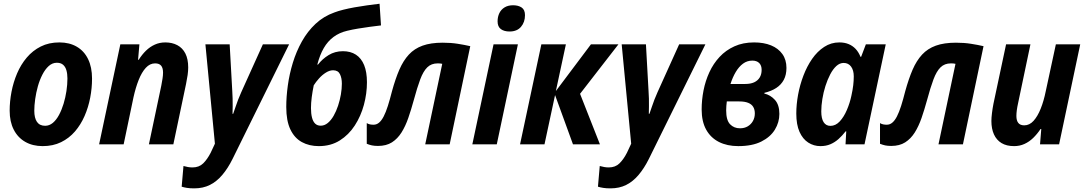

<svg xmlns="http://www.w3.org/2000/svg" viewBox="-20 -787 5916 1047"><path d="M212.9 9.8Q158.2 9.8 117.7 -13.4Q77.1 -36.6 54.9 -80.1Q32.7 -123.5 32.7 -183.6Q32.7 -233.9 42.7 -286.1Q52.7 -338.4 73.2 -386.7Q93.8 -435.1 126 -473.1Q158.2 -511.2 202.4 -533.4Q246.6 -555.7 303.7 -555.7Q358.9 -555.7 398.9 -532.2Q439 -508.8 460.4 -464.6Q481.9 -420.4 481.9 -358.4Q481.9 -306.6 471.9 -254.4Q461.9 -202.1 441.2 -154.5Q420.4 -106.9 388.7 -70.1Q356.9 -33.2 313 -11.7Q269 9.8 212.9 9.8ZM226.1 -101.1Q249 -101.1 268.1 -116.9Q287.1 -132.8 301.8 -160.2Q316.4 -187.5 326.7 -221.2Q336.9 -254.9 342.3 -290.5Q347.7 -326.2 347.7 -358.9Q347.7 -384.8 342 -404.1Q336.4 -423.3 323.7 -434.1Q311 -444.8 290 -444.8Q265.6 -444.8 245.8 -427Q226.1 -409.2 211.2 -380.1Q196.3 -351.1 186.5 -316.4Q176.8 -281.7 171.9 -246.8Q167 -211.9 167 -183.1Q167 -143.6 181.6 -122.3Q196.3 -101.1 226.1 -101.1Z M520.5 0 636.2 -545.4H740.2L732.9 -460.9H736.3Q754.4 -489.7 776.4 -511Q798.3 -532.2 824.5 -543.9Q850.6 -555.7 881.3 -555.7Q918.9 -555.7 947.3 -540.5Q975.6 -525.4 991 -495.1Q1006.3 -464.8 1006.3 -418.9Q1006.3 -400.9 1003.2 -378.2Q1000 -355.5 994.6 -329.6L925.3 0H792L859.4 -319.3Q863.3 -339.4 866.2 -357.9Q869.1 -376.5 869.1 -391.1Q869.1 -416.5 858.6 -429Q848.1 -441.4 825.7 -441.4Q797.4 -441.4 775.1 -417.2Q752.9 -393.1 736.3 -351.3Q719.7 -309.6 708 -256.8L654.3 0Z M1039.1 240.2Q1015.6 240.2 999.3 237.5Q982.9 234.9 970.7 231L980.5 118.2Q992.7 121.6 1004.6 123.8Q1016.6 126 1029.8 126Q1065.4 126 1087.9 104Q1110.4 82 1128.9 45.9L1151.9 -3.4L1100.1 -545.4H1232.4L1246.6 -290.5Q1248 -271 1248.5 -249.3Q1249 -227.5 1248.8 -206.3Q1248.5 -185.1 1248 -166.5H1251.5Q1257.8 -184.1 1264.4 -203.9Q1271 -223.6 1278.8 -244.1Q1286.6 -264.6 1295.4 -283.7L1413.6 -545.4H1556.6L1248 80.1Q1222.7 130.9 1192.4 166.7Q1162.1 202.6 1124.8 221.4Q1087.4 240.2 1039.1 240.2Z M1718.8 9.8Q1666 9.8 1626 -12.2Q1585.9 -34.2 1563.5 -81.1Q1541 -127.9 1541 -203.6Q1541 -259.3 1549.6 -321.3Q1558.1 -383.3 1576.9 -444.8Q1595.7 -506.3 1626.2 -561Q1656.7 -615.7 1700.7 -657Q1744.6 -698.2 1803.7 -719.2Q1824.2 -727.1 1852.5 -734.1Q1880.9 -741.2 1913.8 -747.1Q1946.8 -752.9 1981.4 -757.8Q2016.1 -762.7 2049.8 -766.6L2057.6 -648.4Q2027.8 -645 1995.8 -640.6Q1963.9 -636.2 1932.6 -631.1Q1901.4 -626 1873 -619.1Q1830.1 -608.9 1798.6 -585.4Q1767.1 -562 1745.6 -524.9Q1724.1 -487.8 1710.4 -435.1L1713.9 -434.6Q1737.3 -465.3 1772 -486.6Q1806.6 -507.8 1850.1 -507.8Q1891.6 -507.8 1920.9 -488.8Q1950.2 -469.7 1965.6 -432.1Q1981 -394.5 1981 -338.4Q1981 -276.9 1964.4 -215.3Q1947.8 -153.8 1914.8 -102.8Q1881.8 -51.8 1832.8 -21Q1783.7 9.8 1718.8 9.8ZM1729 -101.6Q1749.5 -101.6 1767.3 -116.2Q1785.2 -130.9 1799.3 -155.5Q1813.5 -180.2 1823.5 -210.4Q1833.5 -240.7 1838.9 -272Q1844.2 -303.2 1844.2 -330.6Q1844.2 -361.8 1833.7 -382.8Q1823.2 -403.8 1796.4 -403.8Q1777.3 -403.8 1757.1 -391.1Q1736.8 -378.4 1719.7 -359.4Q1702.6 -340.3 1690.9 -321.8Q1684.1 -289.1 1679.9 -256.8Q1675.8 -224.6 1675.8 -197.8Q1675.8 -167.5 1681.4 -145.8Q1687 -124 1698.7 -112.8Q1710.4 -101.6 1729 -101.6Z M2041.5 8.8Q2022 8.8 2008.3 5.9Q1994.6 2.9 1980 -2.9V-115.7Q1988.8 -110.4 1998 -108.6Q2007.3 -106.9 2017.1 -106.9Q2033.7 -106.9 2047.1 -118.2Q2060.5 -129.4 2072.3 -152.1Q2084 -174.8 2095 -209.2Q2106 -243.7 2117.7 -290Q2136.2 -357.4 2157.7 -407Q2179.2 -456.5 2209.5 -489.3Q2239.7 -522 2284.4 -538.1Q2329.1 -554.2 2394 -554.2Q2438.5 -554.2 2475.6 -548.3Q2512.7 -542.5 2544.4 -535.2L2432.1 0H2298.8L2391.6 -439Q2386.2 -440.4 2379.9 -440.9Q2373.5 -441.4 2366.7 -441.4Q2332 -441.4 2310.1 -419.9Q2288.1 -398.4 2271.5 -354Q2254.9 -309.6 2236.3 -240.7Q2222.2 -189 2206.5 -143.8Q2190.9 -98.6 2169.4 -64.5Q2147.9 -30.3 2117.2 -10.7Q2086.4 8.8 2041.5 8.8Z M2555.7 0 2671.4 -545.4H2804.2L2689 0ZM2758.8 -615.2Q2729 -615.2 2711.2 -628.4Q2693.4 -641.6 2693.4 -670.4Q2693.4 -695.3 2702.9 -715.1Q2712.4 -734.9 2731.4 -746.6Q2750.5 -758.3 2777.8 -758.3Q2806.2 -758.3 2824.5 -746.1Q2842.8 -733.9 2842.8 -704.1Q2842.8 -666 2821 -640.6Q2799.3 -615.2 2758.8 -615.2Z M2815.9 0 2932.1 -545.4H3065.9L3011.2 -290.5L3202.6 -545.4H3352.5L3143.1 -275.4L3251.5 0H3104.5L3006.8 -268.6L2949.2 0Z M3309.1 240.2Q3285.6 240.2 3269.3 237.5Q3252.9 234.9 3240.7 231L3250.5 118.2Q3262.7 121.6 3274.7 123.8Q3286.6 126 3299.8 126Q3335.4 126 3357.9 104Q3380.4 82 3398.9 45.9L3421.9 -3.4L3370.1 -545.4H3502.4L3516.6 -290.5Q3518.1 -271 3518.6 -249.3Q3519 -227.5 3518.8 -206.3Q3518.6 -185.1 3518.1 -166.5H3521.5Q3527.8 -184.1 3534.4 -203.9Q3541 -223.6 3548.8 -244.1Q3556.6 -264.6 3565.4 -283.7L3683.6 -545.4H3826.7L3518.1 80.1Q3492.7 130.9 3462.4 166.7Q3432.1 202.6 3394.8 221.4Q3357.4 240.2 3309.1 240.2Z M4005.9 9.8Q3945.3 9.8 3900.4 -12.9Q3855.5 -35.6 3830.8 -80.1Q3806.2 -124.5 3806.2 -189.9Q3806.2 -241.7 3816.4 -293.9Q3826.7 -346.2 3848.4 -393.3Q3870.1 -440.4 3904.1 -476.8Q3938 -513.2 3984.9 -534.4Q4031.7 -555.7 4092.3 -555.7Q4145 -555.7 4184.6 -539.6Q4224.1 -523.4 4246.3 -492.4Q4268.6 -461.4 4268.6 -416.5Q4268.6 -378.9 4254.2 -351.8Q4239.7 -324.7 4213.1 -307.4Q4186.5 -290 4148.4 -280.8L4147.9 -276.9Q4181.6 -269 4205.8 -242.2Q4230 -215.3 4230 -166Q4230 -120.1 4205.6 -80.1Q4181.2 -40 4131.6 -15.1Q4082 9.8 4005.9 9.8ZM4015.1 -87.4Q4039.6 -87.4 4057.6 -98.1Q4075.7 -108.9 4085.9 -127.2Q4096.2 -145.5 4096.2 -168.5Q4096.2 -189.5 4087.4 -204.1Q4078.6 -218.8 4059.8 -226.3Q4041 -233.9 4011.2 -233.9H3943.4Q3941.9 -221.2 3940.9 -209.7Q3939.9 -198.2 3939.9 -185.1Q3939.9 -131.3 3961.2 -109.4Q3982.4 -87.4 4015.1 -87.4ZM3963.4 -329.1H4043.9Q4072.8 -329.1 4092.5 -338.1Q4112.3 -347.2 4122.8 -364.5Q4133.3 -381.8 4133.3 -406.2Q4133.3 -430.2 4119.9 -443.4Q4106.4 -456.5 4082.5 -456.5Q4054.2 -456.5 4031.7 -439.9Q4009.3 -423.3 3992.2 -394.5Q3975.1 -365.7 3963.4 -329.1Z M4454.1 9.8Q4417.5 9.8 4387.5 -9.5Q4357.4 -28.8 4339.8 -68.1Q4322.3 -107.4 4322.3 -168Q4322.3 -216.8 4332 -270.3Q4341.8 -323.7 4361.1 -374.5Q4380.4 -425.3 4408.7 -466.1Q4437 -506.8 4474.4 -531.2Q4511.7 -555.7 4557.1 -555.7Q4585.4 -555.7 4607.4 -546.6Q4629.4 -537.6 4645.8 -520.3Q4662.1 -502.9 4672.4 -477.1H4675.8L4701.7 -545.4H4810.1L4694.3 0H4590.8L4594.7 -70.8H4591.3Q4572.8 -46.9 4552.5 -28.8Q4532.2 -10.7 4508.3 -0.5Q4484.4 9.8 4454.1 9.8ZM4508.3 -100.6Q4536.6 -100.6 4559.3 -125Q4582 -149.4 4598.1 -187.3Q4614.3 -225.1 4622.6 -264.2Q4629.9 -297.4 4632.8 -322.3Q4635.7 -347.2 4635.7 -370.6Q4635.7 -403.8 4621.1 -423.8Q4606.4 -443.8 4580.6 -443.8Q4559.1 -443.8 4540.5 -426.8Q4522 -409.7 4507.1 -381.1Q4492.2 -352.5 4481.2 -317.9Q4470.2 -283.2 4464.4 -247.1Q4458.5 -210.9 4458.5 -179.7Q4458.5 -140.6 4471.4 -120.6Q4484.4 -100.6 4508.3 -100.6Z M4840.3 8.8Q4820.8 8.8 4807.1 5.9Q4793.5 2.9 4778.8 -2.9V-115.7Q4787.6 -110.4 4796.9 -108.6Q4806.2 -106.9 4815.9 -106.9Q4832.5 -106.9 4845.9 -118.2Q4859.4 -129.4 4871.1 -152.1Q4882.8 -174.8 4893.8 -209.2Q4904.8 -243.7 4916.5 -290Q4935.1 -357.4 4956.5 -407Q4978 -456.5 5008.3 -489.3Q5038.6 -522 5083.3 -538.1Q5127.9 -554.2 5192.9 -554.2Q5237.3 -554.2 5274.4 -548.3Q5311.5 -542.5 5343.3 -535.2L5231 0H5097.7L5190.4 -439Q5185.1 -440.4 5178.7 -440.9Q5172.4 -441.4 5165.5 -441.4Q5130.9 -441.4 5108.9 -419.9Q5086.9 -398.4 5070.3 -354Q5053.7 -309.6 5035.2 -240.7Q5021 -189 5005.4 -143.8Q4989.7 -98.6 4968.3 -64.5Q4946.8 -30.3 4916 -10.7Q4885.3 8.8 4840.3 8.8Z M5509.8 9.8Q5468.8 9.8 5441.4 -6.8Q5414.1 -23.4 5400.1 -54.2Q5386.2 -85 5386.2 -127Q5386.2 -145 5389.4 -170.7Q5392.6 -196.3 5397.5 -221.7L5466.3 -545.4H5599.1L5531.7 -224.1Q5527.3 -204.6 5524.9 -186.8Q5522.5 -168.9 5522.5 -154.8Q5522.5 -129.4 5533 -116.5Q5543.5 -103.5 5565.4 -103.5Q5593.8 -103.5 5616 -127.9Q5638.2 -152.3 5655 -194.3Q5671.9 -236.3 5682.6 -289.6L5737.8 -545.4H5870.6L5755.4 0H5651.4L5658.2 -83.5H5654.3Q5635.7 -55.7 5614 -34.7Q5592.3 -13.7 5566.4 -2Q5540.5 9.8 5509.8 9.8Z"/></svg>

Font: Open Sans SemiCondensed
Style: Bold Italic
Weight: 700
Width: 4
Italic angle: -12°
Designer: Monotype Design Team
Foundry: Monotype Imaging Inc.
Version: Version 3.003